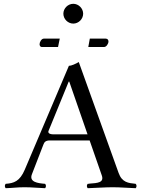

<svg xmlns="http://www.w3.org/2000/svg" viewBox="-20 -984 739 1009"><path d="M148 -69 208 -224C213 -237 219 -246 243 -246H451L515 -62C528 -24 493 -22 450 -19C447 -18 444 -18 441 -18C435 -12 435 -1 441 5C478 4 533 0 572 0C613 0 656 4 693 5C699 -1 699 -12 693 -18C654 -22 621 -25 603 -76L394 -658C379 -649 355 -638 342 -638L110 -92C84 -31 53 -21 10 -18C4 -12 4 -1 10 5C47 4 70 0 109 0C150 0 180 4 217 5C223 -1 223 -12 217 -18C179 -21 131 -27 148 -69ZM261 -278C239 -278 231 -286 235 -296L341 -555H344L440 -278ZM313 -912C313 -884 337 -860 365 -860C393 -860 417 -884 417 -912C417 -940 393 -964 365 -964C337 -964 313 -940 313 -912ZM452 -781 444 -737H527C539 -737 550 -754 550 -766C550 -773 546 -781 536 -781ZM285 -737 294 -781H210C198 -781 188 -763 188 -752C188 -745 191 -737 200 -737Z"/></svg>

Font: Libertinus Serif Display
Style: Regular
Weight: 400
Designer: Philipp H. Poll, Khaled Hosny
Foundry: Caleb Maclennan
Version: Version 7.050;RELEASE